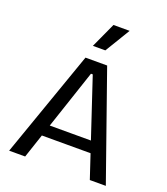

<svg xmlns="http://www.w3.org/2000/svg" viewBox="-159 -1005 973 1116"><g transform="rotate(20 328.0 -447.0)"><path d="M29 0 261 -660H395L627 0H528L334 -583H323L128 0ZM139 -148V-218H529V-148ZM355 -739H278L349 -894H449Z"/></g></svg>

Font: Bricolage Grotesque 16pt
Style: Regular
Weight: 400
Version: Version 1.001;gftools[0.9.33.dev8+g029e19f]